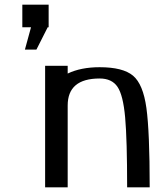

<svg xmlns="http://www.w3.org/2000/svg" viewBox="-20 -797 711 817"><path d="M617 0Q617 -236 603 -337.5Q589 -439 546 -475Q503 -511 404 -511Q324 -511 268 -484V-517H172V0H268V-348Q268 -463 404 -463Q456 -463 480 -427.5Q504 -392 512.5 -297.5Q521 -203 521 0ZM75 -681H112L86 -586H135L183 -681H187V-777H75Z"/></svg>

Font: LXGW Marker Gothic
Style: Regular
Weight: 400
Version: Version 1.001